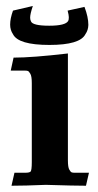

<svg xmlns="http://www.w3.org/2000/svg" viewBox="-20 -607 319 628"><path d="M261.2 0.5Q223.1 0.5 129.9 -2.4Q60.1 0.5 17.6 0.5L27.3 -42H63Q75.2 -42 79.6 -45.4Q84 -48.8 84 -76.7V-335.4Q84 -357.4 79.3 -365.5Q74.7 -373.5 71.3 -374.8Q67.9 -376 63 -376H15.1L24.4 -418.5Q85 -418.5 202.1 -432.1V-82.5Q202.1 -60.5 206.5 -52.5Q210.9 -44.4 214.6 -43.2Q218.3 -42 223.1 -42H271ZM141.6 -460Q40 -460 22.5 -495.1Q13.2 -508.8 13.2 -526.4Q13.2 -546.4 22.5 -572.3L87.4 -587.4Q78.6 -561.5 78.6 -549.3Q78.6 -543 81.1 -537.6Q85.9 -522.9 141.1 -522.9Q194.3 -522.9 203.1 -538.6Q205.1 -542 205.1 -550.8Q205.1 -557.6 201.2 -572.3L256.3 -584.5Q269 -551.3 269 -525.4Q268.6 -508.3 259.3 -495.1Q241.7 -460 141.6 -460Z"/></svg>

Font: Quaaykop
Style: Bold
Weight: 700
Designer: Tup Wanders
Foundry: Free font, DO NOT SELL
Version: Version 1.00;July 31, 2023;FontCreator 11.5.0.2430 64-bit